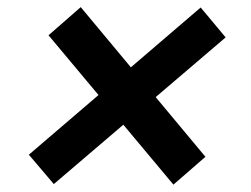

<svg xmlns="http://www.w3.org/2000/svg" viewBox="-20 -553 698 533"><path d="M461.4 -40.5 114.7 -455.1 204.1 -533.2 550.3 -117.7ZM129.4 -42 60.1 -123.5 537.1 -532.2 606.4 -449.2Z"/></svg>

Font: Inter 24pt SemiBold
Style: Italic
Weight: 600
Italic angle: -9.3988°
Designer: Rasmus Andersson
Foundry: rsms
Version: Version 4.001;git-66647c0bb